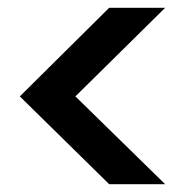

<svg xmlns="http://www.w3.org/2000/svg" viewBox="-20 -609 476 494"><path d="M405 -135H261L31 -361L261 -589H405L174 -361Z"/></svg>

Font: Ulagadi Sans Medium
Style: Regular
Weight: 500
Designer: Ninad Kale (Devanagari), Jonny Pinhorn (Latin)
Foundry: Indian Type Foundry
Version: Version 3.01;March 29, 2020;FontCreator 12.0.0.2522 64-bit; 